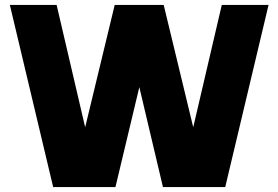

<svg xmlns="http://www.w3.org/2000/svg" viewBox="-20 -760 1131 780"><path d="M196 0 20 -740H210L326 -243L446 -740H645L765 -243L881 -740H1071L895 0H642L546 -406L449 0Z"/></svg>

Font: Be Vietnam Pro Black
Style: Regular
Weight: 900
Designer: Lam Bao, Tony Le, Vietanh Nguyen
Foundry: Yellow Type Foundry
Version: Version 1.002; ttfautohint (v1.8.3)